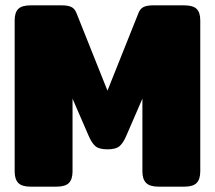

<svg xmlns="http://www.w3.org/2000/svg" viewBox="-20 -700 806 720"><path d="M35 -57V-624Q35 -653 48.5 -666.5Q62 -680 96 -680H211Q233 -680 246 -674.5Q259 -669 266 -653L383 -360L500 -653Q507 -669 520 -674.5Q533 -680 555 -680H670Q704 -680 717.5 -666.5Q731 -653 731 -624V-57Q731 -28 717.5 -14Q704 0 671 0H575Q542 0 528 -14Q514 -28 514 -57V-330L455 -194Q443 -165 429 -152.5Q415 -140 383 -140Q351 -140 337 -152.5Q323 -165 311 -194L252 -330V-57Q252 -28 238.5 -14Q225 0 191 0H95Q62 0 48.5 -14Q35 -28 35 -57Z"/></svg>

Font: Mitr
Style: Bold
Weight: 700
Designer: Thanarat Vachiruckul
Foundry: Cadson Demak
Version: Version 1.003